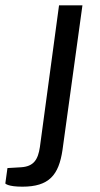

<svg xmlns="http://www.w3.org/2000/svg" viewBox="-115 -536 377 722"><path d="M120 28 195 -516H107L35 17C28 64 12 90 -36 93L-87 96L-95 154C-95 154 -86 166 -31 166C69 166 106 123 120 28Z"/></svg>

Font: United Sans
Style: Italic
Weight: 400
Italic angle: -8°
Designer: Pablo Impallari, Rodrigo Fuenzalida (Modified by Dan O. Williams)
Version: Version 1.000;PS 001.000;hotconv 1.0.88;makeotf.lib2.5.64775